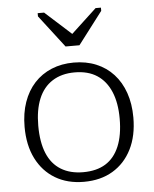

<svg xmlns="http://www.w3.org/2000/svg" viewBox="-55 -838 716 895"><g transform="rotate(-5 302.5 -390.0)"><path d="M271 -625H336L451 -776V-791H426L284 -659L330 -660L185 -791H155V-776ZM557 -268Q557 -182 525.5 -119.5Q494 -57 437 -23Q380 11 302 11Q225 11 168 -23Q111 -57 79.5 -119.5Q48 -182 48 -268Q48 -332 66 -383.5Q84 -435 117.5 -471.5Q151 -508 198 -527.5Q245 -547 302 -547Q360 -547 407 -527.5Q454 -508 487.5 -471.5Q521 -435 539 -383.5Q557 -332 557 -268ZM112 -268Q112 -191 133.5 -139Q155 -87 198 -60.5Q241 -34 302 -34Q365 -34 407 -60Q449 -86 471 -138.5Q493 -191 493 -268Q493 -342 471 -394Q449 -446 407 -473.5Q365 -501 302 -501Q241 -501 198 -473.5Q155 -446 133.5 -394Q112 -342 112 -268Z"/></g></svg>

Font: Roboto Serif ExtraLight
Style: Regular
Weight: 250
Version: Version 1.007